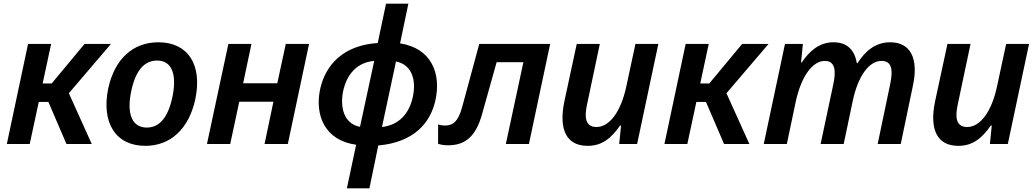

<svg xmlns="http://www.w3.org/2000/svg" viewBox="-20 -780 5610 1040"><path d="M17 0H141L190 -228H242L340 0H477L353 -275L581 -542H438L260 -328H211L257 -542H132Z M767 10C904 10 1003 -82 1038 -243C1077 -430 998 -551 838 -551C700 -551 601 -461 566 -300C528 -113 608 10 767 10ZM775 -89C698 -89 665 -159 690 -282C713 -396 760 -452 831 -452C908 -452 939 -383 915 -260C892 -147 846 -89 775 -89Z M1101 0H1227L1276 -229H1461L1413 0H1539L1654 -542H1528L1482 -329H1297L1342 -542H1217Z M1859 240H1981L2029 8C2221 -9 2312 -113 2339 -239C2370 -382 2317 -519 2147 -545L2192 -760H2071L2026 -547C1841 -535 1743 -430 1714 -297C1684 -155 1740 -19 1909 4ZM1839 -288C1858 -373 1910 -442 2007 -450L1930 -93C1841 -110 1821 -201 1839 -288ZM2216 -254C2198 -172 2147 -103 2049 -92L2125 -447C2215 -429 2235 -341 2216 -254Z M2407 7C2502 7 2559 -42 2593 -168L2670 -443H2815L2720 0H2845L2960 -542H2576L2483 -199C2462 -123 2435 -100 2390 -100C2377 -100 2364 -102 2353 -106V-1C2368 4 2387 7 2407 7Z M3163 10C3240 10 3290 -30 3339 -100H3344L3334 0H3431L3546 -542H3422L3373 -314C3344 -176 3282 -92 3211 -92C3149 -92 3145 -147 3160 -215L3229 -542H3104L3037 -231C3005 -77 3049 10 3163 10Z M3579 0H3703L3752 -228H3804L3902 0H4039L3915 -275L4143 -542H4000L3822 -328H3773L3819 -542H3694Z M4117 0H4242L4290 -228C4320 -367 4381 -450 4448 -450C4502 -450 4510 -400 4494 -325L4425 0H4550L4599 -233C4627 -366 4686 -450 4755 -450C4806 -450 4820 -410 4802 -325L4734 0H4859L4925 -316C4957 -465 4911 -551 4802 -551C4720 -551 4665 -501 4625 -438H4621C4609 -512 4566 -551 4495 -551C4416 -551 4363 -501 4323 -442H4319L4329 -542H4232Z M5171 10C5248 10 5298 -30 5347 -100H5352L5342 0H5439L5554 -542H5430L5381 -314C5352 -176 5290 -92 5219 -92C5157 -92 5153 -147 5168 -215L5237 -542H5112L5045 -231C5013 -77 5057 10 5171 10Z"/></svg>

Font: Noto Sans SemiBold
Style: Italic
Weight: 600
Italic angle: -12°
Designer: Monotype Design Team
Foundry: Monotype Imaging Inc.
Version: Version 2.013